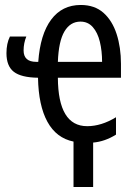

<svg xmlns="http://www.w3.org/2000/svg" viewBox="-20 -566 548 773"><path d="M276 4Q207 -10 171 -75.5Q135 -141 133 -253Q65 -254 35.5 -277Q6 -300 6 -352Q6 -391 20 -419H86Q75 -392 75 -363Q75 -317 126 -317H134Q142 -428 186 -487Q230 -546 305 -546Q361 -546 396.5 -514.5Q432 -483 449.5 -429Q467 -375 467 -309V-253H213Q214 -58 331 -58Q388 -58 447 -94V-24Q402 4 355 8V187H276ZM304 -479Q263 -479 239.5 -439.5Q216 -400 213 -317H391Q391 -361 382 -398Q373 -435 353.5 -457Q334 -479 304 -479Z"/></svg>

Font: Noto Sans ExtraCondensed
Style: Regular
Weight: 400
Width: 2
Designer: Monotype Design Team
Foundry: Monotype Imaging Inc.
Version: Version 2.013; ttfautohint (v1.8.4.7-5d5b)